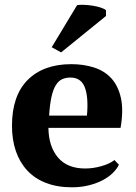

<svg xmlns="http://www.w3.org/2000/svg" viewBox="-20 -785 577 817"><path d="M31 0ZM486 -84Q478 -67 460.5 -49.5Q443 -32 417.5 -18.5Q392 -5 358.5 3.5Q325 12 286 12Q224 12 176 -6.5Q128 -25 96 -59.5Q64 -94 47.5 -142Q31 -190 31 -250Q31 -378 98 -445Q165 -512 284 -512Q335 -512 379.5 -498Q424 -484 453.5 -452Q483 -420 494.5 -368Q506 -316 493 -241H186Q187 -162 226.5 -115Q266 -68 343 -68Q376 -68 411.5 -78Q447 -88 467 -104ZM280 -455Q260 -455 244.5 -448Q229 -441 217.5 -422.5Q206 -404 199 -372.5Q192 -341 189 -293H350Q357 -371 341 -413Q325 -455 280 -455ZM308 -763Q316 -765 334.5 -764.5Q353 -764 373 -761Q393 -758 409.5 -752.5Q426 -747 431 -741V-717L240 -562L200 -584Z"/></svg>

Font: PT Serif
Style: Bold
Weight: 700
Designer: A.Korolkova, O.Umpeleva, V.Yefimov
Foundry: ParaType Ltd
Version: Version 1.000W OFL; ttfautohint (v1.6)